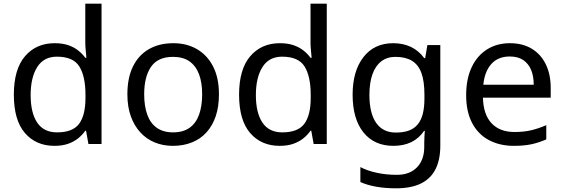

<svg xmlns="http://www.w3.org/2000/svg" viewBox="-20 -780 3054 1040"><path d="M275 10Q175 10 115 -59.5Q55 -129 55 -267Q55 -405 115.5 -475.5Q176 -546 276 -546Q318 -546 349 -535.5Q380 -525 403 -507Q426 -489 442 -467H448Q447 -480 444.5 -505.5Q442 -531 442 -546V-760H530V0H459L446 -72H442Q426 -49 403 -30.5Q380 -12 348.5 -1Q317 10 275 10ZM289 -63Q374 -63 408.5 -109.5Q443 -156 443 -250V-266Q443 -366 410 -419.5Q377 -473 288 -473Q217 -473 181.5 -416.5Q146 -360 146 -265Q146 -169 181.5 -116Q217 -63 289 -63Z M1166 -269Q1166 -202 1148.5 -150.5Q1131 -99 1098.5 -63Q1066 -27 1019.5 -8.5Q973 10 916 10Q863 10 818 -8.5Q773 -27 740 -63Q707 -99 688.5 -150.5Q670 -202 670 -269Q670 -358 700 -419.5Q730 -481 786 -513.5Q842 -546 919 -546Q992 -546 1047.5 -513.5Q1103 -481 1134.5 -419.5Q1166 -358 1166 -269ZM761 -269Q761 -206 777.5 -159.5Q794 -113 829 -88Q864 -63 918 -63Q972 -63 1007 -88Q1042 -113 1058.5 -159.5Q1075 -206 1075 -269Q1075 -333 1058 -378Q1041 -423 1006.5 -447.5Q972 -472 917 -472Q835 -472 798 -418Q761 -364 761 -269Z M1495 10Q1395 10 1335 -59.5Q1275 -129 1275 -267Q1275 -405 1335.5 -475.5Q1396 -546 1496 -546Q1538 -546 1569 -535.5Q1600 -525 1623 -507Q1646 -489 1662 -467H1668Q1667 -480 1664.5 -505.5Q1662 -531 1662 -546V-760H1750V0H1679L1666 -72H1662Q1646 -49 1623 -30.5Q1600 -12 1568.5 -1Q1537 10 1495 10ZM1509 -63Q1594 -63 1628.5 -109.5Q1663 -156 1663 -250V-266Q1663 -366 1630 -419.5Q1597 -473 1508 -473Q1437 -473 1401.5 -416.5Q1366 -360 1366 -265Q1366 -169 1401.5 -116Q1437 -63 1509 -63Z M2110 -546Q2163 -546 2205.5 -526Q2248 -506 2278 -465H2283L2295 -536H2365V9Q2365 85 2339 136.5Q2313 188 2260 214Q2207 240 2125 240Q2067 240 2018.5 231.5Q1970 223 1932 206V125Q1970 145 2021 156Q2072 167 2130 167Q2199 167 2238.5 126.5Q2278 86 2278 16V-5Q2278 -17 2279 -39.5Q2280 -62 2281 -71H2277Q2249 -30 2207.5 -10Q2166 10 2111 10Q2007 10 1948.5 -63Q1890 -136 1890 -267Q1890 -395 1948.5 -470.5Q2007 -546 2110 -546ZM2122 -472Q2077 -472 2045.5 -448Q2014 -424 1997.5 -378Q1981 -332 1981 -266Q1981 -167 2017.5 -114.5Q2054 -62 2124 -62Q2165 -62 2194 -72.5Q2223 -83 2242 -105.5Q2261 -128 2270 -163Q2279 -198 2279 -246V-267Q2279 -340 2262.5 -385Q2246 -430 2211 -451Q2176 -472 2122 -472Z M2742 -546Q2811 -546 2860.5 -516Q2910 -486 2936.5 -431.5Q2963 -377 2963 -304V-251H2596Q2598 -160 2642.5 -112.5Q2687 -65 2767 -65Q2818 -65 2857.5 -74.5Q2897 -84 2939 -102V-25Q2898 -7 2858 1.5Q2818 10 2763 10Q2687 10 2628.5 -21Q2570 -52 2537.5 -113.5Q2505 -175 2505 -264Q2505 -352 2534.5 -415Q2564 -478 2617.5 -512Q2671 -546 2742 -546ZM2741 -474Q2678 -474 2641.5 -433.5Q2605 -393 2598 -321H2871Q2871 -367 2857 -401Q2843 -435 2814.5 -454.5Q2786 -474 2741 -474Z"/></svg>

Font: binaryv115
Style: Book
Weight: 400
Designer: Jelle Bosma - Monotype Design Team
Foundry: Monotype Imaging Inc.
Version: Version 2.003